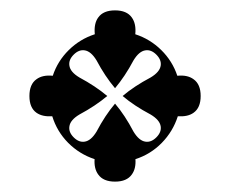

<svg xmlns="http://www.w3.org/2000/svg" viewBox="-20 -350 443 370"><path d="M234 -13.7Q242.3 -25 241 -43.3Q270.3 -52.7 291.8 -74.7Q313.3 -96.7 322.7 -126Q342 -124.7 353 -132.7Q366.7 -142.3 366.7 -165Q366.7 -187.7 353 -197.3Q341.3 -206 321.7 -204Q312.3 -232.3 290.8 -253.5Q269.3 -274.7 240.7 -284Q242.7 -304.3 234 -316.3Q224.3 -330 201.7 -330Q179 -330 169.3 -316.3Q160.7 -304.7 162.7 -284Q134 -274.7 112.5 -253.5Q91 -232.3 81.7 -204Q62 -206 50.3 -197.3Q36.7 -187.7 36.7 -165Q36.7 -142.3 50.3 -132.7Q61.7 -124.7 80.7 -126Q89.7 -96.7 111.3 -74.8Q133 -53 162.3 -43.3Q161 -25 169.3 -13.7Q179 0 201.7 0Q224.3 0 234 -13.7ZM260.3 -77Q248 -78.7 237.3 -96.3Q220.7 -128 201.7 -150.3Q182.7 -128 166 -96.3Q155.3 -78.7 143 -77Q132 -75.3 122 -85.3Q112 -95.3 113.7 -106.3Q115.3 -118.7 133 -129.3Q163.7 -145.7 186.7 -165Q163.7 -184.3 133 -200.7Q115.3 -211.3 113.7 -223.7Q112 -234.7 122 -244.7Q132 -254.7 143 -253Q155.3 -251.3 166 -233.7Q182.3 -203 201.7 -180Q221 -203 237.3 -233.7Q248 -251.3 260.3 -253Q271.3 -254.7 281.3 -244.7Q291.3 -234.7 289.7 -223.7Q288 -211.3 270.3 -200.7Q238.7 -184 216.3 -165Q238.7 -146 270.3 -129.3Q288 -118.7 289.7 -106.3Q291.3 -95.3 281.3 -85.3Q271.3 -75.3 260.3 -77Z"/></svg>

Font: Jomhuria
Style: Regular
Weight: 400
Designer: Arabic design by Kourosh Beigpour, Latin design by Eben Sorkin, engineering by Lasse Fister and Khaled Hosney
Version: Version 1.0000